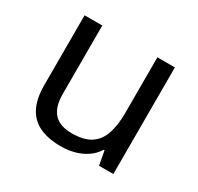

<svg xmlns="http://www.w3.org/2000/svg" viewBox="-122 -681 863 836"><g transform="rotate(30 309.0 -263.0)"><path d="M533 -536V0H461L448 -71H444Q427 -43 400 -25Q373 -7 341 1.5Q309 10 274 10Q210 10 166.5 -10.5Q123 -31 101 -74Q79 -117 79 -185V-536H168V-191Q168 -127 197 -95Q226 -63 287 -63Q347 -63 381.5 -85.5Q416 -108 430.5 -151.5Q445 -195 445 -257V-536Z"/></g></svg>

Font: ugurmukhi15
Style: Book
Weight: 400
Designer: Jelle Bosma - Monotype Design Team
Foundry: Monotype Imaging Inc.
Version: Version 2.003